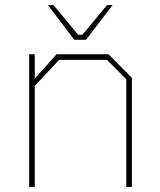

<svg xmlns="http://www.w3.org/2000/svg" viewBox="-20 -737 630 757"><path d="M273 -580 169 -717H191L288 -600H305L402 -717H424L319 -580ZM95 0V-523H117V-427L203 -523H408L500 -430V0H478V-424L402 -501H213L117 -398V0Z"/></svg>

Font: Tomorrow Thin
Style: Regular
Weight: 250
Designer: Tony de Marco, Monica Rizzolli
Foundry: Just in Type
Version: Version 2.002